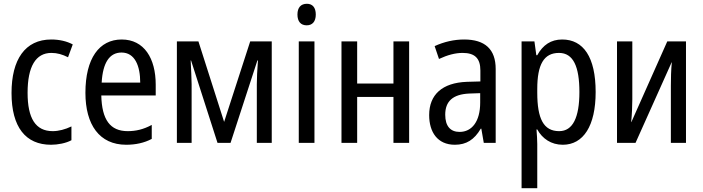

<svg xmlns="http://www.w3.org/2000/svg" viewBox="-20 -756 3721 1016"><path d="M250 10C285 10 329 2 358 -14V-87C325 -71 290 -62 259 -62C168 -62 126 -130 126 -265C126 -404 169 -476 252 -476C283 -476 310 -468 340 -453L365 -521C333 -538 294 -547 251 -547C113 -547 41 -441 41 -264C41 -83 116 10 250 10Z M648 10C697 10 744 0 783 -21V-95C739 -71 698 -62 656 -62C563 -62 519 -122 516 -251H804V-308C804 -447 743 -547 624 -547C505 -547 432 -447 432 -265C432 -96 506 10 648 10ZM518 -319C524 -425 560 -478 623 -478C694 -478 722 -407 722 -319Z M916 0H994V-310C994 -342 991 -389 989 -436H991L1131 0H1200L1342 -436H1345C1341 -384 1339 -341 1339 -310V0H1418V-537H1304L1166 -111L1030 -537H916Z M1603 -622C1633 -622 1651 -642 1651 -679C1651 -716 1634 -736 1604 -736C1572 -736 1554 -716 1554 -679C1554 -643 1571 -622 1603 -622ZM1561 0H1644V-537H1561Z M1787 0H1870V-243H2062V0H2145V-537H2062V-314H1870V-537H1787Z M2387 10C2448 10 2490 -17 2524 -75H2527L2540 0H2603V-391C2603 -495 2547 -547 2436 -547C2383 -547 2330 -535 2280 -512L2303 -444C2348 -465 2389 -476 2428 -476C2492 -476 2522 -448 2522 -383V-325L2450 -323C2320 -318 2251 -255 2251 -147C2251 -57 2295 10 2387 10ZM2412 -58C2364 -58 2336 -88 2336 -149C2336 -220 2376 -257 2463 -261L2521 -263V-213C2521 -113 2477 -58 2412 -58Z M2740 240H2823V6C2823 -16 2821 -44 2819 -71H2823C2850 -22 2897 10 2958 10C3067 10 3132 -90 3132 -269C3132 -454 3067 -547 2955 -547C2895 -547 2853 -518 2823 -464H2818L2808 -537H2740ZM2939 -62C2856 -62 2823 -128 2823 -266V-285C2823 -415 2858 -476 2938 -476C3014 -476 3046 -403 3046 -269C3046 -134 3011 -62 2939 -62Z M3245 0H3343L3534 -426H3535C3531 -386 3530 -341 3530 -303V0H3610V-537H3511L3321 -110H3320C3324 -150 3326 -195 3326 -230V-537H3245Z"/></svg>

Font: Noto Sans Condensed
Style: Regular
Weight: 400
Width: 3
Designer: Monotype Design Team
Foundry: Monotype Imaging Inc.
Version: Version 2.013